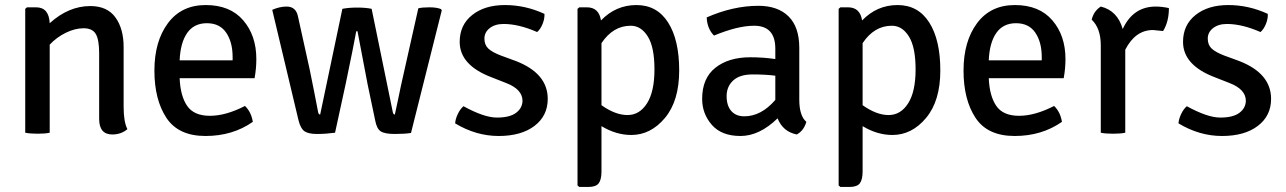

<svg xmlns="http://www.w3.org/2000/svg" viewBox="-20 -526 5096 761"><path d="M470 -340V-103Q470 -43 485 -14Q460 7 425 7Q373 7 373 -55V-315Q373 -369 359.5 -391.5Q346 -414 311.5 -414Q277 -414 240.5 -396Q204 -378 177 -349V0Q160 4 129.5 4Q99 4 80 0V-491L87 -497H123Q174 -497 177 -434Q252 -502 338 -502Q405 -502 437.5 -457Q470 -412 470 -340Z M989 -216H692Q695 -145 722 -106Q749 -67 812 -67Q875 -67 951 -106Q976 -82 982 -43Q902 13 794.5 13Q687 13 639.5 -59Q592 -131 592 -246.5Q592 -362 645.5 -434Q699 -506 795.5 -506Q892 -506 944 -445.5Q996 -385 996 -292Q996 -254 989 -216ZM692 -287H902V-300Q902 -359 876.5 -396.5Q851 -434 800 -434Q749 -434 722 -395.5Q695 -357 692 -287Z M1163 -50 1059 -487Q1088 -500 1116 -500Q1153 -500 1161 -461L1208 -248Q1226 -160 1241 -81Q1243 -72 1249 -72L1337 -491Q1362 -496 1396 -496Q1430 -496 1453 -491L1537 -81Q1539 -72 1545 -72Q1550 -93 1557 -128Q1568 -183 1583 -248L1638 -493Q1653 -497 1682 -497Q1711 -497 1728 -490L1731 -485L1609 1Q1584 5 1544.5 5Q1505 5 1489 -5.5Q1473 -16 1467 -49L1437 -192L1397 -402H1392Q1382 -346 1350 -193L1308 0Q1271 5 1236.5 5Q1202 5 1186.5 -6Q1171 -17 1163 -50Z M1784 -37Q1785 -54 1794.5 -74Q1804 -94 1817 -105Q1899 -60 1949.5 -60Q2000 -60 2025 -78.5Q2050 -97 2051 -126Q2051 -172 1986 -197L1930 -219Q1802 -267 1802 -360Q1802 -427 1851.5 -466.5Q1901 -506 1981.5 -506Q2062 -506 2138 -471Q2139 -452 2130.5 -431Q2122 -410 2109 -399Q2036 -431 1976 -431Q1942 -431 1921 -414.5Q1900 -398 1900 -373Q1900 -348 1915.5 -333.5Q1931 -319 1965 -306L2025 -284Q2151 -235 2151 -134Q2151 -67 2098.5 -27Q2046 13 1956.5 13Q1867 13 1784 -37Z M2482 9Q2422 9 2364 -26V153Q2364 186 2353 200.5Q2342 215 2312 215H2276L2269 209V-491L2276 -497H2306Q2354 -497 2362 -445Q2421 -506 2502.5 -506Q2584 -506 2628 -437Q2672 -368 2672 -247Q2672 -126 2615.5 -58.5Q2559 9 2482 9ZM2480 -424Q2410 -424 2364 -355V-109Q2419 -70 2467 -70Q2515 -70 2544.5 -116.5Q2574 -163 2574 -251Q2574 -339 2547.5 -381.5Q2521 -424 2480 -424Z M3176 -43Q3166 -8 3138 7Q3083 -4 3062 -57Q2990 13 2915 13Q2840 13 2801.5 -31Q2763 -75 2763 -134Q2763 -216 2815.5 -257.5Q2868 -299 2954 -299Q3005 -299 3053 -292V-333Q3053 -424 2969 -424Q2904 -424 2810 -385Q2783 -412 2781 -457Q2886 -503 2986 -503Q3063 -503 3105.5 -461Q3148 -419 3148 -336V-131Q3148 -67 3176 -43ZM2930 -65Q2997 -65 3053 -130V-226Q3014 -231 2963 -231Q2912 -231 2886 -207Q2860 -183 2860 -145Q2860 -107 2878.5 -86Q2897 -65 2930 -65Z M3517 9Q3457 9 3399 -26V153Q3399 186 3388 200.5Q3377 215 3347 215H3311L3304 209V-491L3311 -497H3341Q3389 -497 3397 -445Q3456 -506 3537.5 -506Q3619 -506 3663 -437Q3707 -368 3707 -247Q3707 -126 3650.5 -58.5Q3594 9 3517 9ZM3515 -424Q3445 -424 3399 -355V-109Q3454 -70 3502 -70Q3550 -70 3579.5 -116.5Q3609 -163 3609 -251Q3609 -339 3582.5 -381.5Q3556 -424 3515 -424Z M4196 -216H3899Q3902 -145 3929 -106Q3956 -67 4019 -67Q4082 -67 4158 -106Q4183 -82 4189 -43Q4109 13 4001.5 13Q3894 13 3846.5 -59Q3799 -131 3799 -246.5Q3799 -362 3852.5 -434Q3906 -506 4002.5 -506Q4099 -506 4151 -445.5Q4203 -385 4203 -292Q4203 -254 4196 -216ZM3899 -287H4109V-300Q4109 -359 4083.5 -396.5Q4058 -434 4007 -434Q3956 -434 3929 -395.5Q3902 -357 3899 -287Z M4307 -448Q4315 -482 4343 -500Q4409 -484 4430 -411Q4471 -500 4561 -500Q4585 -500 4613 -494Q4613 -440 4590 -403Q4584 -404 4550 -407Q4480 -407 4440 -329V0Q4423 4 4391.5 4Q4360 4 4343 0V-346Q4343 -414 4307 -448Z M4651 -37Q4652 -54 4661.5 -74Q4671 -94 4684 -105Q4766 -60 4816.5 -60Q4867 -60 4892 -78.5Q4917 -97 4918 -126Q4918 -172 4853 -197L4797 -219Q4669 -267 4669 -360Q4669 -427 4718.5 -466.5Q4768 -506 4848.5 -506Q4929 -506 5005 -471Q5006 -452 4997.5 -431Q4989 -410 4976 -399Q4903 -431 4843 -431Q4809 -431 4788 -414.5Q4767 -398 4767 -373Q4767 -348 4782.5 -333.5Q4798 -319 4832 -306L4892 -284Q5018 -235 5018 -134Q5018 -67 4965.5 -27Q4913 13 4823.5 13Q4734 13 4651 -37Z"/></svg>

Font: Signika Negative
Style: Regular
Weight: 400
Designer: Anna Giedrys
Foundry: Anna Giedrys
Version: Version 1.001